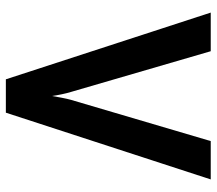

<svg xmlns="http://www.w3.org/2000/svg" viewBox="-62 -678 740 656"><g transform="rotate(90 308.0 -350.0)"><path d="M251 0 23 -700H155L294 -223Q298 -210.5 302 -191.5Q306 -172.5 308 -158Q310.5 -172.5 314 -191Q317.5 -209.5 321 -222L462 -700H593L365 0Z"/></g></svg>

Font: Overpass Mono
Style: Bold
Weight: 700
Monospace: yes
Designer: Delve Withrington, Dave Bailey
Foundry: Delve Fonts LLC
Version: Version 4.000